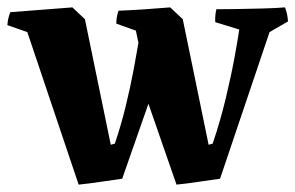

<svg xmlns="http://www.w3.org/2000/svg" viewBox="-26 -488 800 520"><path d="M187 12 48 -401 -6 -420Q-5 -438 2 -455L170 -468L204 -436L274 -96L285 -99Q302 -149 314.5 -200.5Q327 -252 335.5 -297Q344 -342 349 -372L342 -405L289 -424Q289 -433 290.5 -442Q292 -451 295 -459Q323 -460 361.5 -462.5Q400 -465 435 -468L469 -436L539 -96L550 -99Q571 -161 586 -224Q601 -287 610 -337Q619 -387 622 -408L557 -428Q556 -446 560 -463Q578 -463 613 -463.5Q648 -464 685 -465Q722 -466 746 -468Q753 -449 754 -430L704 -401L570 -4Q540 0 511 4.5Q482 9 452 12L376 -207L305 -4Q275 0 246 4.5Q217 9 187 12Z"/></svg>

Font: Labrada
Style: Bold
Weight: 700
Designer: Mercedes Jáuregui
Foundry: Omnibus-Type Team
Version: Version 1.000; ttfautohint (v1.8.4.7-5d5b)